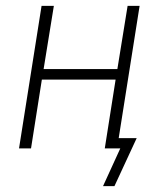

<svg xmlns="http://www.w3.org/2000/svg" viewBox="-20 -507 564 656"><path d="M332 129 391 0H339L344 -35H447L371 129ZM45 0 122 -487H164L129 -271H381L416 -487H457L380 0H338L375 -235H123L86 0Z"/></svg>

Font: Nunito Sans 10pt Condensed ExtraLight
Style: Italic
Weight: 250
Width: 3
Italic angle: -9°
Designer: Vernon Adams
Foundry: Vernon Adams
Version: Version 3.101;gftools[0.9.27]